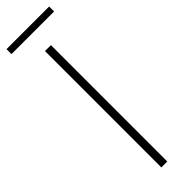

<svg xmlns="http://www.w3.org/2000/svg" viewBox="-295 -850 847 847"><g transform="rotate(-45 129.0 -426.0)"><path d="M110 0H147V-726H110ZM-4 -821H262V-852H-4Z"/></g></svg>

Font: Noto Sans Japanese Thin
Style: Regular
Weight: 100
Designer: Ryoko NISHIZUKA (kana & ideographs); Paul D. Hunt (Latin, Greek & Cyrillic); Wenlong ZHANG (bopomofo); Sandoll Communica
Foundry: Adobe Systems Incorporated
Version: Version 1.000;PS 1;hotconv 1.0.78;makeotf.lib2.5.61930